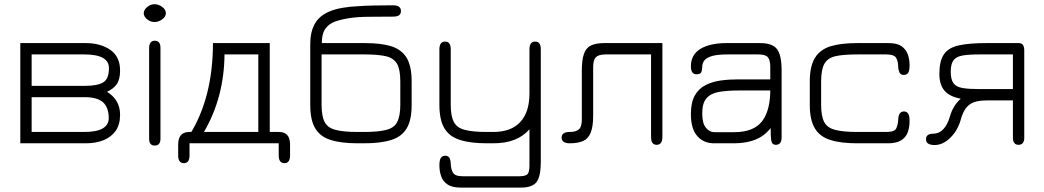

<svg xmlns="http://www.w3.org/2000/svg" viewBox="-20 -662 4836 889"><path d="M377 1.5C377 1.5 74 1.5 74 1.5C74 1.5 74 -462.5 74 -462.5C74 -462.5 377 -462.5 377 -462.5C422.5 -462.5 460.5 -452 491 -431C521 -410 536 -378 536 -335.5C536 -335.5 536 -335.5 536 -335.5C536 -307 530.5 -286 520 -271.5C509.5 -257 494.5 -245.5 475.5 -237C475.5 -237 475.5 -237 475.5 -237C516 -212 536 -176.5 536 -130.5C536 -130.5 536 -130.5 536 -130.5C536 -100 529 -75.5 515.5 -56C501.5 -36.5 482.5 -22 458.5 -12.5C434.5 -3 407.5 1.5 377 1.5C377 1.5 377 1.5 377 1.5ZM126.5 -212C126.5 -212 126.5 -51 126.5 -51C126.5 -51 370 -51 370 -51C445.5 -51 483.5 -72.5 483.5 -115C483.5 -115 483.5 -115 483.5 -115C483.5 -148 474.5 -172.5 457 -188.5C439 -204 411.5 -212 374 -212C374 -212 374 -212 374 -212C374 -212 126.5 -212 126.5 -212ZM126.5 -410C126.5 -410 126.5 -264.5 126.5 -264.5C126.5 -264.5 374 -264.5 374 -264.5C412.5 -264.5 441 -270 458.5 -281C476 -292 484.5 -314 484.5 -346.5C484.5 -346.5 484.5 -346.5 484.5 -346.5C484.5 -389 446.5 -410 370 -410C370 -410 370 -410 370 -410C370 -410 126.5 -410 126.5 -410Z M696.5 12C696.5 12 696.5 12 696.5 12C679 12 670.5 1.5 670.5 -20C670.5 -20 670.5 -20 670.5 -20C670.5 -20 670.5 -440 670.5 -440C670.5 -451 673 -459.5 677.5 -465C682 -470.5 688 -473.5 696.5 -473.5C696.5 -473.5 696.5 -473.5 696.5 -473.5C705 -473.5 712 -470.5 716.5 -465C721 -459.5 723 -451 723 -440C723 -440 723 -440 723 -440C723 -440 723 -20 723 -20C723 1.5 714 12 696.5 12ZM696 -560C696 -560 696 -560 696 -560C683.5 -560 672 -564 661.5 -572.5C651 -581 645.5 -590.5 645.5 -601C645.5 -601 645.5 -601 645.5 -601C646 -612 651.5 -621.5 662 -630C672.5 -638.5 683.5 -642.5 695.5 -642.5C695.5 -642.5 695.5 -642.5 695.5 -642.5C708 -642.5 719.5 -638.5 731 -630C742.5 -621.5 748 -612 748 -601C748 -601 748 -601 748 -601C748 -589.5 742 -580 730.5 -572C719 -564 707.5 -560 696 -560Z M831.5 93.5C831.5 93.5 831.5 93.5 831.5 93.5C814 93.5 805 81.5 805 58C805 58 805 58 805 58C805 58 805 7.5 805 7.5C805 -32 822.5 -51.5 858 -51C858 -51 858 -51 858 -51C858 -51 888.5 -51 888.5 -51C888.5 -51 858.5 -38.5 858.5 -38.5C930 -153 966 -294.5 966 -462.5C966 -462.5 966 -462.5 966 -462.5C966 -462.5 1229 -462.5 1229 -462.5C1229 -462.5 1229 -51 1229 -51C1229 -51 1272 -51 1272 -51C1306 -51 1323 -31.5 1323 7.5C1323 7.5 1323 7.5 1323 7.5C1323 7.5 1323 58 1323 58C1323 81.5 1314.5 93.5 1297 93.5C1297 93.5 1297 93.5 1297 93.5C1279.5 93.5 1270.5 81.5 1270.5 58C1270.5 58 1270.5 58 1270.5 58C1270.5 58 1270.5 1.5 1270.5 1.5C1270.5 1.5 857.5 1.5 857.5 1.5C857.5 1.5 857.5 58 857.5 58C857.5 81.5 849 93.5 831.5 93.5ZM924.5 -51C924.5 -51 924.5 -51 924.5 -51C924.5 -51 1176 -51 1176 -51C1176 -51 1176 -410 1176 -410C1176 -410 1019.5 -410 1019.5 -410C1018.5 -278.5 987 -158.5 924.5 -51Z M1666 1.5C1666 1.5 1636 1.5 1636 1.5C1585 1.5 1543.5 -3.5 1511 -14C1478.5 -24 1455 -42 1439.5 -68C1424 -93.5 1416.5 -130 1416.5 -176.5C1416.5 -176.5 1416.5 -176.5 1416.5 -176.5C1416.5 -176.5 1416.5 -458 1416.5 -458C1416.5 -495.5 1423.5 -526.5 1437.5 -551.5C1451 -576.5 1474.5 -596 1507 -609.5C1539.5 -623 1584 -631 1640.5 -633.5C1640.5 -633.5 1640.5 -633.5 1640.5 -633.5C1660 -635 1683.5 -636 1711 -636.5C1738 -637 1767.5 -637.5 1800 -637.5C1800 -637.5 1800 -637.5 1800 -637.5C1824.5 -637.5 1836.5 -628.5 1836.5 -610.5C1836.5 -610.5 1836.5 -610.5 1836.5 -610.5C1836.5 -602 1833.5 -596 1828 -591.5C1822 -587 1812.5 -585 1799 -585C1799 -585 1799 -585 1799 -585C1765 -584.5 1737.5 -584.5 1717 -584.5C1696 -584.5 1679.5 -584.5 1667.5 -584C1655.5 -583.5 1645.5 -583 1637.5 -582.5C1629.5 -582 1621 -581 1612 -580C1612 -580 1612 -580 1612 -580C1580 -576 1553.5 -570 1532.5 -562.5C1511.5 -555 1496 -543 1485.5 -527.5C1475 -512 1470 -490 1470 -462.5C1470 -462.5 1470 -462.5 1470 -462.5C1470 -462.5 1670.5 -462.5 1670.5 -462.5C1720 -462.5 1761 -457.5 1793 -447.5C1824.5 -437 1848 -419 1863.5 -393.5C1878.5 -367.5 1886 -331.5 1886 -285.5C1886 -285.5 1886 -285.5 1886 -285.5C1886 -285.5 1886 -176 1886 -176C1886 -129.5 1878.5 -93 1863 -67.5C1847.5 -42 1824 -24 1791.5 -14C1759 -3.5 1717 1.5 1666 1.5C1666 1.5 1666 1.5 1666 1.5ZM1636 -51C1636 -51 1636 -51 1636 -51C1636 -51 1666 -51 1666 -51C1709.5 -51 1743.5 -54 1768 -60.5C1792.5 -66.5 1809.5 -78.5 1819 -97C1828.5 -115 1833.5 -141.5 1833.5 -176.5C1833.5 -176.5 1833.5 -176.5 1833.5 -176.5C1833.5 -176.5 1833.5 -284.5 1833.5 -284.5C1833.5 -321.5 1828.5 -349 1818.5 -366.5C1808 -384 1791 -396 1767.5 -401.5C1743.5 -407 1711 -410 1670.5 -410C1670.5 -410 1670.5 -410 1670.5 -410C1670.5 -410 1469 -410 1469 -410C1469 -410 1469 -176.5 1469 -176.5C1469 -141 1474 -114.5 1483.5 -96.5C1493 -78.5 1510 -66.5 1534.5 -60.5C1559 -54 1592.5 -51 1636 -51Z M2393 206.5C2393 206.5 2112 206.5 2112 206.5C2085.5 206.5 2065.5 201.5 2051.5 191.5C2037 182 2027.5 169 2022.5 153.5C2017 138 2014.5 121 2014.5 103.5C2014.5 103.5 2014.5 103.5 2014.5 103.5C2014.5 88 2016.5 76.5 2021 69.5C2025.5 62.5 2032 59 2041 59C2041 59 2041 59 2041 59C2051.5 59 2058.5 63 2062 70.5C2065.5 78.5 2067 86.5 2067 95C2067 95 2067 95 2067 95C2067.5 112.5 2071 127 2077.5 137.5C2083.5 148.5 2098.5 154 2122 154C2122 154 2122 154 2122 154C2122 154 2386 154 2386 154C2404.5 154 2417 150.5 2423 144C2428.5 137.5 2431.5 124 2431.5 104C2431.5 104 2431.5 104 2431.5 104C2431.5 104 2431.5 -63.5 2431.5 -63.5C2394 -20 2338.5 1.5 2264 1.5C2264 1.5 2264 1.5 2264 1.5C2264 1.5 2235 1.5 2235 1.5C2184 1.5 2142.5 -3.5 2110 -14C2077.5 -24 2053.5 -42 2038 -67.5C2022.5 -93 2014.5 -129.5 2014.5 -176C2014.5 -176 2014.5 -176 2014.5 -176C2014.5 -176 2014.5 -433.5 2014.5 -433.5C2014.5 -457.5 2023.5 -469.5 2041 -469.5C2041 -469.5 2041 -469.5 2041 -469.5C2058.5 -469.5 2067 -457.5 2067 -433.5C2067 -433.5 2067 -433.5 2067 -433.5C2067 -433.5 2067 -176.5 2067 -176.5C2067 -141 2072 -114.5 2082 -96.5C2091.5 -78.5 2108.5 -66.5 2133 -60.5C2157.5 -54 2191.5 -51 2235 -51C2235 -51 2235 -51 2235 -51C2235 -51 2264 -51 2264 -51C2318.5 -51 2360 -66 2388.5 -96.5C2417 -127 2431.5 -171 2431.5 -229C2431.5 -229 2431.5 -229 2431.5 -229C2431.5 -229 2431.5 -433.5 2431.5 -433.5C2431.5 -457.5 2440.5 -469.5 2458 -469.5C2458 -469.5 2458 -469.5 2458 -469.5C2475.5 -469.5 2484 -457.5 2484 -433.5C2484 -433.5 2484 -433.5 2484 -433.5C2484 -433.5 2484 88 2484 88C2484 132 2477.5 162.5 2465 180C2452 197.5 2428 206.5 2393 206.5C2393 206.5 2393 206.5 2393 206.5Z M3020.5 8.5C3020.5 8.5 3020.5 8.5 3020.5 8.5C3003 8.5 2994.5 -3.5 2994.5 -27C2994.5 -27 2994.5 -27 2994.5 -27C2994.5 -27 2994.5 -410 2994.5 -410C2994.5 -410 2785 -410 2785 -410C2762.5 -410 2747.5 -405.5 2739 -397C2730.5 -388.5 2726.5 -373 2726.5 -351C2726.5 -351 2726.5 -351 2726.5 -351C2726.5 -351 2726.5 -125.5 2726.5 -125.5C2726.5 -92 2722.5 -66 2715 -47.5C2707.5 -29 2695.5 -16 2679.5 -9C2663.5 -2 2643 1.5 2618.5 1.5C2618.5 1.5 2618.5 1.5 2618.5 1.5C2606.5 1.5 2597 -0.5 2590.5 -5C2584 -9 2580.5 -15.5 2580.5 -25C2580.5 -25 2580.5 -25 2580.5 -25C2580.5 -42.5 2593 -51 2618 -51C2618 -51 2618 -51 2618 -51C2638.5 -51 2653 -55.5 2661.5 -64C2670 -72.5 2674 -87.5 2674 -109C2674 -109 2674 -109 2674 -109C2674 -109 2674 -335.5 2674 -335.5C2674 -367.5 2677 -393 2683.5 -411.5C2689.5 -430 2700 -443.5 2715.5 -451C2730.5 -458.5 2751.5 -462.5 2778 -462.5C2778 -462.5 2778 -462.5 2778 -462.5C2778 -462.5 3047 -462.5 3047 -462.5C3047 -462.5 3047 -27.5 3047 -27.5C3047 -3.5 3038 8.5 3020.5 8.5Z M3572.5 8.5C3572.5 8.5 3572.5 8.5 3572.5 8.5C3564 8.5 3558 5.5 3554.5 -1C3551 -7.5 3549.5 -18.5 3549 -34C3548.5 -49.5 3548 -71 3547.5 -98.5C3547.5 -98.5 3547.5 -98.5 3547.5 -98.5C3547.5 -98.5 3555.5 -79.5 3555.5 -79.5C3537 -51.5 3513 -31 3483.5 -18C3454 -5 3419.5 1.5 3379 1.5C3379 1.5 3379 1.5 3379 1.5C3379 1.5 3286 1.5 3286 1.5C3254.5 1.5 3228.5 -9.5 3209 -31.5C3189 -53.5 3179 -87.5 3179 -133.5C3179 -133.5 3179 -133.5 3179 -133.5C3179 -170 3185 -199 3197.5 -220.5C3210 -242 3226.5 -258 3248 -268.5C3269 -279 3292.5 -286 3319 -289.5C3345 -293 3372 -294.5 3399.5 -294.5C3399.5 -294.5 3399.5 -294.5 3399.5 -294.5C3399.5 -294.5 3570 -294.5 3570 -294.5C3570 -294.5 3546.5 -271.5 3546.5 -271.5C3546.5 -271.5 3546.5 -352.5 3546.5 -352.5C3546.5 -374 3542.5 -389 3535 -397.5C3527 -406 3512.5 -410 3491.5 -410C3491.5 -410 3491.5 -410 3491.5 -410C3491.5 -410 3350.5 -410 3350.5 -410C3322 -410 3299.5 -408 3282 -404C3264.5 -399.5 3251.5 -393 3243.5 -384.5C3235.5 -376 3231.5 -364.5 3231.5 -351C3231.5 -351 3231.5 -351 3231.5 -351C3231 -340.5 3229.5 -332 3226.5 -326.5C3223 -321 3216 -318 3205 -318C3205 -318 3205 -318 3205 -318C3187.5 -318 3179 -330.5 3179 -355.5C3179 -355.5 3179 -355.5 3179 -355.5C3179 -391 3194 -418 3223.5 -436C3253 -453.5 3293 -462.5 3343.5 -462.5C3343.5 -462.5 3343.5 -462.5 3343.5 -462.5C3343.5 -462.5 3498.5 -462.5 3498.5 -462.5C3537 -462.5 3563 -453.5 3577.5 -435C3592 -416.5 3599 -383 3599 -335.5C3599 -335.5 3599 -335.5 3599 -335.5C3599 -335.5 3599 -26 3599 -26C3599 -3 3590 8.5 3572.5 8.5ZM3287 -50C3287 -50 3287 -50 3287 -50C3287 -50 3379 -50 3379 -50C3440.5 -50 3484 -67.5 3510 -102.5C3535.5 -137 3548 -188.5 3546.5 -257C3546.5 -257 3546.5 -257 3546.5 -257C3546.5 -257 3562 -243 3562 -243C3562 -243 3399.5 -243 3399.5 -243C3362.5 -243 3331.5 -240.5 3306.5 -236C3281.5 -231 3263 -221 3250.5 -206C3238 -191 3231.5 -168.5 3231.5 -138C3231.5 -138 3231.5 -138 3231.5 -138C3231.5 -106.5 3237 -84 3248.5 -70.5C3259.5 -57 3272.5 -50 3287 -50Z M4091 1.5C4091 1.5 3950 1.5 3950 1.5C3898.5 1.5 3857 -3.5 3824.5 -14C3792 -24 3768.5 -42 3753 -67.5C3737.5 -93 3729.5 -129.5 3729.5 -176C3729.5 -176 3729.5 -176 3729.5 -176C3729.5 -176 3729.5 -285.5 3729.5 -285.5C3729.5 -332 3737.5 -368 3753 -393.5C3768.5 -419 3792 -437 3824.5 -447.5C3857 -457.5 3898.5 -462.5 3950 -462.5C3950 -462.5 3950 -462.5 3950 -462.5C3950 -462.5 4094 -462.5 4094 -462.5C4120.5 -462.5 4140.5 -457.5 4154.5 -448C4168.5 -438 4178 -425 4183.5 -409.5C4189 -394 4191.5 -377.5 4191.5 -360C4191.5 -360 4191.5 -360 4191.5 -360C4191.5 -344 4189.5 -332.5 4185.5 -325.5C4181 -318.5 4174.5 -315 4165 -315C4165 -315 4165 -315 4165 -315C4154.5 -315 4148 -319 4144.5 -327C4141 -335 4139 -343.5 4139 -352C4139 -352 4139 -352 4139 -352C4138.5 -369.5 4135.5 -383.5 4129.5 -394C4123 -404.5 4108 -410 4084 -410C4084 -410 4084 -410 4084 -410C4084 -410 3950 -410 3950 -410C3907 -410 3873.5 -407.5 3849 -402C3824.5 -396.5 3807 -384.5 3797 -366.5C3787 -348.5 3782 -321 3782 -284.5C3782 -284.5 3782 -284.5 3782 -284.5C3782 -284.5 3782 -176.5 3782 -176.5C3782 -141 3787 -114.5 3796.5 -96.5C3806 -78.5 3823.5 -66.5 3848 -60.5C3872.5 -54 3906.5 -51 3950 -51C3950 -51 3950 -51 3950 -51C3950 -51 4084 -51 4084 -51C4108.5 -51 4123.5 -56 4129 -66C4134.5 -76 4138 -90.5 4139 -109C4139 -109 4139 -109 4139 -109C4139.5 -122.5 4142.5 -132 4147 -137.5C4151.5 -143 4158 -146 4165.5 -146C4165.5 -146 4165.5 -146 4165.5 -146C4174 -146 4180.5 -142.5 4185 -136C4189.5 -129.5 4191.5 -118 4191.5 -102C4191.5 -102 4191.5 -102 4191.5 -102C4191.5 -82.5 4188.5 -64.5 4183 -49C4177 -33.5 4166.5 -21 4152 -12C4137.5 -3 4117 1.5 4091 1.5C4091 1.5 4091 1.5 4091 1.5Z M4307.5 9.5C4307.5 9.5 4307.5 9.5 4307.5 9.5C4281 9.5 4267.5 0.5 4267.5 -17C4267.5 -17 4267.5 -17 4267.5 -17C4267.5 -34.5 4279 -43 4302 -43C4302 -43 4302 -43 4302 -43C4319.5 -43 4334.5 -50 4347.5 -63.5C4360.5 -77 4370.5 -96.5 4378 -121.5C4378 -121.5 4378 -121.5 4378 -121.5C4383 -139 4389.5 -155 4398 -168.5C4406 -182 4416 -194 4428.5 -205C4428.5 -205 4428.5 -205 4428.5 -205C4393 -211.5 4368 -224.5 4352.5 -243C4337 -261.5 4329.5 -287 4329.5 -319.5C4329.5 -319.5 4329.5 -319.5 4329.5 -319.5C4329.5 -360 4336.5 -390.5 4351 -411C4365 -431.5 4388 -445 4420 -452C4451.5 -459 4494.5 -462.5 4548 -462.5C4548 -462.5 4548 -462.5 4548 -462.5C4548 -462.5 4698 -462.5 4698 -462.5C4706 -462.5 4712 -459.5 4716.5 -454C4720.5 -448 4722.5 -439.5 4722.5 -428C4722.5 -428 4722.5 -428 4722.5 -428C4722.5 -428 4722.5 -22 4722.5 -22C4722.5 -12.5 4720 -5 4715.5 0.5C4711 6 4704.5 8.5 4696 8.5C4696 8.5 4696 8.5 4696 8.5C4687.5 8.5 4681.5 6 4677 0.5C4672.5 -5 4670 -12.5 4670 -22C4670 -22 4670 -22 4670 -22C4670 -22 4670 -197 4670 -197C4670 -197 4548.5 -197 4548.5 -197C4524 -197 4504.5 -194 4489 -188.5C4473.5 -182.5 4461 -173 4451.5 -160C4442 -147 4434.5 -129.5 4428.5 -108C4428.5 -108 4428.5 -108 4428.5 -108C4419 -74 4402.5 -46 4380 -24C4357 -1.5 4333 9.5 4307.5 9.5ZM4516.5 -249.5C4516.5 -249.5 4516.5 -249.5 4516.5 -249.5C4516.5 -249.5 4670 -249.5 4670 -249.5C4670 -249.5 4670 -410 4670 -410C4670 -410 4516.5 -410 4516.5 -410C4483 -410 4456.5 -408.5 4437 -405C4417.5 -401.5 4403.5 -394.5 4395 -383C4386.5 -371.5 4382 -354 4382 -330C4382 -330 4382 -330 4382 -330C4382 -305.5 4386.5 -288 4395 -276.5C4403.5 -265 4417.5 -257.5 4437 -254.5C4456.5 -251 4483 -249.5 4516.5 -249.5Z"/></svg>

Font: Jura-Fortis-Regular
Style: Regular
Weight: 500
Designer: Daniel Johnson, Alexei Vanyashin, Mirko Velimirovic
Foundry: Daniel Johnson
Version: ""